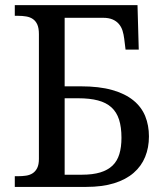

<svg xmlns="http://www.w3.org/2000/svg" viewBox="-20 -734 644 754"><path d="M520 -713.9 524.9 -539.1H473.1L467.8 -582Q465.8 -598.6 461.2 -613.5Q456.5 -628.4 447 -639.6Q437.5 -650.9 422.4 -657.5Q407.2 -664.1 384.8 -664.1H233.9V-395H296.9Q369.6 -395 420.4 -380.6Q471.2 -366.2 503.4 -340.1Q535.6 -314 550.3 -277.8Q564.9 -241.7 564.9 -198.2Q564.9 -154.3 550 -117.9Q535.2 -81.5 504.9 -55.2Q474.6 -28.8 428.2 -14.4Q381.8 0 318.8 0H38.1V-42H50.8Q67.4 -42 82.3 -44.2Q97.2 -46.4 108.4 -53.7Q119.6 -61 126.2 -74.5Q132.8 -87.9 132.8 -109.9V-600.1Q132.8 -623.5 126.5 -637.7Q120.1 -651.9 108.9 -659.4Q97.7 -667 82.8 -669.4Q67.9 -671.9 50.8 -671.9H38.1V-713.9ZM233.9 -47.9H301.8Q344.2 -47.9 373.8 -56.9Q403.3 -65.9 421.9 -83.7Q440.4 -101.6 448.7 -128.9Q457 -156.2 457 -192.9Q457 -234.9 447.5 -264.4Q438 -293.9 417.5 -312.5Q397 -331.1 364.7 -339.6Q332.5 -348.1 287.1 -348.1H233.9Z"/></svg>

Font: Noto Serif
Style: Regular
Weight: 400
Designer: Monotype Design team
Foundry: Monotype Imaging Inc.
Version: Version 1.02